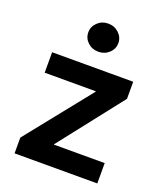

<svg xmlns="http://www.w3.org/2000/svg" viewBox="-136 -827 785 918"><g transform="rotate(20 256.5 -368.0)"><path d="M46.9 0V-80.1L310.5 -409.7V-411.6H50.3V-515.6H462.9V-428.7L209.5 -105.5V-103.5H467.8V0ZM256.3 -593.3Q224.6 -593.3 202.4 -614Q180.2 -634.8 180.2 -664.6Q180.2 -694.3 202.4 -715.3Q224.6 -736.3 256.3 -736.3Q288.1 -736.3 310.5 -715.3Q333 -694.3 333 -664.6Q333 -634.8 310.5 -614Q288.1 -593.3 256.3 -593.3Z"/></g></svg>

Font: Inter Display Semi Bold
Style: Regular
Weight: 600
Designer: Rasmus Andersson
Foundry: rsms
Version: Version 4.000;git-37864ae